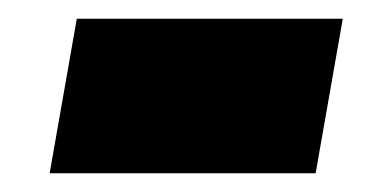

<svg xmlns="http://www.w3.org/2000/svg" viewBox="-20 -378 415 205"><path d="M33 -193 62 -358H346L317 -193Z"/></svg>

Font: Archivo SemiExpanded Black
Style: Italic
Weight: 900
Width: 6
Italic angle: -10°
Designer: Hector Gatti
Foundry: Omnibus-Type
Version: Version 2.001